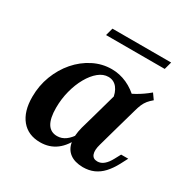

<svg xmlns="http://www.w3.org/2000/svg" viewBox="-139 -711 835 850"><g transform="rotate(30 278.0 -286.5)"><path d="M172.6 11.3Q111.3 11.3 77 -30.2Q42.7 -71.8 42.7 -146Q42.7 -203.2 62.1 -254Q81.5 -304.8 115.3 -344Q149.2 -383.1 193.5 -405.6Q237.9 -428.2 287.1 -428.2Q327.4 -428.2 364.9 -411.3Q402.4 -394.4 434.7 -361.3L357.3 -309.7Q353.2 -348.4 335.9 -369.8Q318.5 -391.1 291.1 -391.1Q265.3 -391.1 241.5 -371.8Q217.7 -352.4 198.8 -319Q179.8 -285.5 169 -243.5Q158.1 -201.6 158.1 -156.5Q158.1 -103.2 174.6 -76.6Q191.1 -50 224.2 -50Q247.6 -50 267.3 -64.5Q287.1 -79 304 -107.3L312.1 -93.5Q289.5 -41.1 254.8 -14.9Q220.2 11.3 172.6 11.3ZM321 -208.1 362.1 -354.8Q401.6 -368.5 433.5 -386.3Q465.3 -404 496 -429.8L516.1 -401.6Q502.4 -390.3 493.1 -379Q483.9 -367.7 477.4 -352.8Q471 -337.9 465.3 -316.1L434.7 -208.1ZM408.1 -112.9Q398.4 -79.8 405.2 -60.9Q412.1 -41.9 434.7 -41.9Q452.4 -41.9 467.3 -54.4Q482.3 -66.9 495.2 -91.1L511.3 -121H547.6L528.2 -83.9Q511.3 -52.4 491.5 -31Q471.8 -9.7 447.2 1.2Q422.6 12.1 391.1 12.1Q349.2 11.3 325 -6.9Q300.8 -25 294.8 -58.1Q288.7 -91.1 300.8 -137.1L321 -208.1H434.7ZM188.7 -546 199.2 -584.7H499.2L488.7 -546Z"/></g></svg>

Font: Playfair 9pt
Style: Bold Italic
Weight: 700
Italic angle: -15.6°
Designer: Claus Eggers Sørensen
Foundry: Claus Eggers Sørensen
Version: Version 2.203